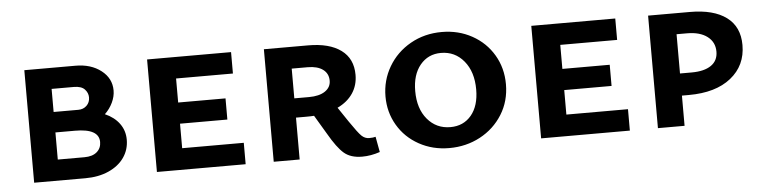

<svg xmlns="http://www.w3.org/2000/svg" viewBox="-37 -637 3195 804"><g transform="rotate(-5 1560.5 -234.5)"><path d="M482 -146Q482 -104 459 -71Q436 -38 393.5 -19Q351 0 295 0H80V-473H295Q360 -473 402.5 -440Q445 -407 445 -356Q445 -331 433 -305.5Q421 -280 400 -260Q439 -243 460.5 -213.5Q482 -184 482 -146ZM187 -385V-288H291Q312 -288 326 -301.5Q340 -315 340 -336Q340 -355 326 -370Q312 -385 280 -385ZM370 -146Q370 -202 270 -202H187V-88H299Q333 -88 351.5 -104Q370 -120 370 -146Z M969 -90V0H596V-473H949V-383H710V-282H909V-193H710V-90Z M1533 -2Q1495 11 1458 11Q1410 11 1382 -13Q1354 -37 1319 -98L1272 -177Q1261 -176 1238 -176H1196V0H1087V-473H1273Q1362 -473 1411 -437Q1460 -401 1460 -333Q1460 -289 1437.5 -255.5Q1415 -222 1373 -202L1414 -141Q1448 -91 1462 -77.5Q1476 -64 1494 -64Q1511 -64 1521 -67ZM1258 -257Q1301 -257 1325.5 -273.5Q1350 -290 1350 -318Q1350 -348 1327 -365Q1304 -382 1263 -382H1196V-257Z M1577 -231Q1577 -299 1610.5 -356Q1644 -413 1703 -446.5Q1762 -480 1835 -480Q1905 -480 1962 -448.5Q2019 -417 2051.5 -362Q2084 -307 2084 -239Q2084 -168 2049 -112Q2014 -56 1955 -24.5Q1896 7 1825 7Q1755 7 1698 -24.5Q1641 -56 1609 -110.5Q1577 -165 1577 -231ZM1958 -228Q1958 -302 1920.5 -347.5Q1883 -393 1824 -393Q1770 -393 1736.5 -352.5Q1703 -312 1703 -243Q1703 -169 1740.5 -124.5Q1778 -80 1837 -80Q1892 -80 1925 -119.5Q1958 -159 1958 -228Z M2584 -90V0H2211V-473H2564V-383H2325V-282H2524V-193H2325V-90Z M3085 -316Q3085 -230 3020.5 -178.5Q2956 -127 2843 -127H2814V0H2702V-473H2878Q2977 -473 3031 -433Q3085 -393 3085 -316ZM2974 -298Q2974 -338 2943 -361.5Q2912 -385 2858 -385H2814V-220H2863Q2916 -220 2945 -240Q2974 -260 2974 -298Z"/></g></svg>

Font: Ysabeau SC
Style: Bold
Weight: 700
Designer: Christian Thalmann (Catharsis Fonts)
Version: Version 0.003